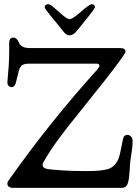

<svg xmlns="http://www.w3.org/2000/svg" viewBox="-20 -907 669 927"><path d="M423.8 -886.7Q429.7 -886.7 434.1 -882.8Q438.5 -878.9 438.5 -873Q438.5 -866.2 402.3 -821.3Q374 -786.1 352.5 -759.8Q335 -736.3 314.5 -736.3Q302.7 -736.3 290 -750Q261.7 -786.1 227.5 -827.1Q195.3 -866.2 195.3 -872.1Q195.3 -877 199.7 -881.8Q204.1 -886.7 211.9 -886.7Q223.6 -886.7 237.3 -873Q245.1 -866.2 253.9 -858.9Q262.7 -851.6 267.6 -847.2Q272.5 -842.8 278.3 -837.4Q284.2 -832 287.6 -829.6Q291 -827.1 295.4 -823.7Q299.8 -820.3 302.2 -819.3Q304.7 -818.4 307.1 -816.9Q309.6 -815.4 312 -814.9Q314.5 -814.5 316.4 -814.5Q330.1 -814.5 371.1 -850.6Q412.1 -886.7 423.8 -886.7ZM15.6 -510.7Q15.6 -514.6 17.6 -534.2Q19.5 -553.7 22 -587.9Q24.4 -622.1 24.4 -661.1V-698.2Q24.4 -725.6 44.9 -725.6Q60.5 -725.6 71.3 -702.1Q80.1 -674.8 126 -674.8H561.5Q585.9 -674.8 585.9 -657.2Q585.9 -649.4 534.2 -581.1Q510.7 -550.8 496.1 -531.2L350.6 -348.6Q240.2 -213.9 191.4 -127Q185.5 -118.2 185.5 -112.3Q185.5 -96.7 203.6 -92.3Q221.7 -87.9 286.1 -84Q334 -81.1 383.8 -81.1H405.3Q470.7 -81.1 502.9 -91.3Q535.2 -101.6 552.7 -141.6Q558.6 -157.2 566.4 -198.7Q574.2 -240.2 577.1 -246.1Q584 -255.9 595.7 -255.9Q603.5 -255.9 611.8 -248.5Q620.1 -241.2 620.1 -227.5V-226.6Q620.1 -208 618.2 -192.4Q616.2 -176.8 613.3 -157.2Q610.4 -137.7 608.4 -123Q607.4 -108.4 606 -84Q604.5 -59.6 603 -49.3Q601.6 -39.1 598.1 -25.9Q594.7 -12.7 587.9 -6.8Q581.1 -1 569.3 0H45.9H43.9Q15.6 0 15.6 -21.5Q15.6 -29.3 24.4 -40Q223.6 -321.3 446.3 -567.4Q460 -583 460 -588.9Q460 -599.6 446.3 -599.6H123Q114.3 -599.6 108.4 -599.1Q102.5 -598.6 97.2 -596.7Q91.8 -594.7 88.4 -593.8Q85 -592.8 81.5 -586.9Q78.1 -581.1 76.2 -578.6Q74.2 -576.2 71.3 -566.4Q68.4 -556.6 67.4 -551.3Q66.4 -545.9 62.5 -531.2Q58.6 -516.6 56.6 -507.8Q50.8 -486.3 36.1 -486.3Q28.3 -486.3 22 -492.2Q15.6 -498 15.6 -510.7Z"/></svg>

Font: Goudy Bookletter 1911
Style: Regular
Weight: 400
Version: Version 2010.07.03